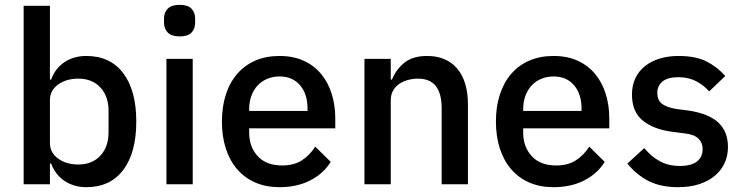

<svg xmlns="http://www.w3.org/2000/svg" viewBox="-20 -764 3083 796"><path d="M78 -740H187V-434H192Q209 -481 247.5 -506.5Q286 -532 338 -532Q437 -532 491 -460.5Q545 -389 545 -260Q545 -131 491 -59.5Q437 12 338 12Q286 12 247.5 -14Q209 -40 192 -86H187V0H78ZM305 -82Q362 -82 396 -118.5Q430 -155 430 -215V-305Q430 -365 396 -401.5Q362 -438 305 -438Q255 -438 221 -413.5Q187 -389 187 -349V-171Q187 -131 221 -106.5Q255 -82 305 -82Z M725 -613Q691 -613 675.5 -629Q660 -645 660 -670V-687Q660 -712 675.5 -728Q691 -744 725 -744Q759 -744 774 -728Q789 -712 789 -687V-670Q789 -645 774 -629Q759 -613 725 -613ZM670 -520H779V0H670Z M1139 12Q1083 12 1039 -7Q995 -26 964 -61.5Q933 -97 916.5 -147.5Q900 -198 900 -260Q900 -322 916.5 -372.5Q933 -423 964 -458.5Q995 -494 1039 -513Q1083 -532 1139 -532Q1196 -532 1239.5 -512Q1283 -492 1312 -456.5Q1341 -421 1355.5 -374Q1370 -327 1370 -273V-232H1013V-215Q1013 -155 1048.5 -116.5Q1084 -78 1150 -78Q1198 -78 1231 -99Q1264 -120 1287 -156L1351 -93Q1322 -45 1267 -16.5Q1212 12 1139 12ZM1139 -447Q1111 -447 1087.5 -437Q1064 -427 1047.5 -409Q1031 -391 1022 -366Q1013 -341 1013 -311V-304H1255V-314Q1255 -374 1224 -410.5Q1193 -447 1139 -447Z M1491 0V-520H1600V-434H1605Q1622 -476 1656.5 -504Q1691 -532 1751 -532Q1831 -532 1875.5 -479.5Q1920 -427 1920 -330V0H1811V-316Q1811 -438 1713 -438Q1692 -438 1671.5 -432.5Q1651 -427 1635 -416Q1619 -405 1609.5 -388Q1600 -371 1600 -348V0Z M2275 12Q2219 12 2175 -7Q2131 -26 2100 -61.5Q2069 -97 2052.5 -147.5Q2036 -198 2036 -260Q2036 -322 2052.5 -372.5Q2069 -423 2100 -458.5Q2131 -494 2175 -513Q2219 -532 2275 -532Q2332 -532 2375.5 -512Q2419 -492 2448 -456.5Q2477 -421 2491.5 -374Q2506 -327 2506 -273V-232H2149V-215Q2149 -155 2184.5 -116.5Q2220 -78 2286 -78Q2334 -78 2367 -99Q2400 -120 2423 -156L2487 -93Q2458 -45 2403 -16.5Q2348 12 2275 12ZM2275 -447Q2247 -447 2223.5 -437Q2200 -427 2183.5 -409Q2167 -391 2158 -366Q2149 -341 2149 -311V-304H2391V-314Q2391 -374 2360 -410.5Q2329 -447 2275 -447Z M2792 12Q2718 12 2668 -14Q2618 -40 2581 -86L2651 -150Q2680 -115 2715.5 -95.5Q2751 -76 2798 -76Q2846 -76 2869.5 -94.5Q2893 -113 2893 -146Q2893 -171 2876.5 -188.5Q2860 -206 2819 -211L2771 -217Q2691 -227 2645.5 -263.5Q2600 -300 2600 -372Q2600 -410 2614 -439.5Q2628 -469 2653.5 -489.5Q2679 -510 2714.5 -521Q2750 -532 2793 -532Q2863 -532 2907.5 -510Q2952 -488 2987 -449L2920 -385Q2900 -409 2867.5 -426.5Q2835 -444 2793 -444Q2748 -444 2726.5 -426Q2705 -408 2705 -379Q2705 -349 2724 -334Q2743 -319 2785 -312L2833 -306Q2919 -293 2958.5 -255.5Q2998 -218 2998 -155Q2998 -117 2983.5 -86.5Q2969 -56 2942 -34Q2915 -12 2877 0Q2839 12 2792 12Z"/></svg>

Font: IBM Plex Sans Thai Looped Medium
Style: Regular
Weight: 500
Designer: Mike Abbink, Paul van der Laan, Pieter van Rosmalen, Ben Mitchell, Mark Frömberg
Foundry: Bold Monday
Version: Version 1.1